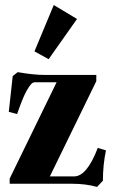

<svg xmlns="http://www.w3.org/2000/svg" viewBox="-20 -734 458 767"><path d="M174.3 -497.6 117.7 -528.8 194.8 -713.9 287.6 -658.2ZM367.7 12.7Q323.2 0 266.1 0H18.6V-20.5L206.1 -405.3H119.1Q111.3 -405.3 104.5 -398.2Q97.7 -391.1 86.4 -371.6Q71.3 -345.2 48.3 -278.3L15.1 -287.1L30.8 -430.2L50.8 -445.8Q113.8 -434.6 161.1 -434.6H364.7V-409.7L179.2 -29.3H275.9Q327.1 -29.3 370.6 -143.1L403.3 -133.3Q391.1 -75.7 391.1 -12.2Z"/></svg>

Font: Elstob Grade
Style: Regular
Weight: 400
Designer: Peter S. Baker
Version: Version 1.015